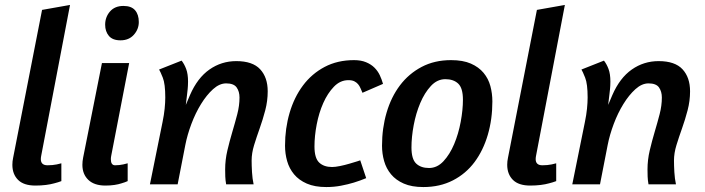

<svg xmlns="http://www.w3.org/2000/svg" viewBox="-20 -745 2849 776"><path d="M228 -13Q215 -8 199 -4Q185 0 165.5 2.5Q146 5 123 5Q76 5 53 -18Q30 -41 30 -79Q30 -93 33 -107L150 -705L263 -725L147 -118Q146 -113 145.5 -109.5Q145 -106 145 -102Q145 -77 172 -77Q193 -77 209.5 -80.5Q226 -84 228 -85Z M541 -656Q541 -627 521 -604.5Q501 -582 467 -582Q435 -582 420 -600Q405 -618 405 -645Q405 -676 424.5 -698.5Q444 -721 479 -721Q511 -721 526 -703.5Q541 -686 541 -656ZM313 -79Q313 -93 316 -108L392 -490H502L430 -118Q429 -113 428.5 -109.5Q428 -106 428 -102Q428 -77 445 -77Q462 -77 478 -80.5Q494 -84 496 -85V-13Q485 -8 471 -4Q459 0 442.5 2.5Q426 5 406 5Q361 5 337 -18Q313 -41 313 -79Z M997 -96Q997 -76 998.5 -49.5Q1000 -23 1005 0H894Q891 -17 890.5 -31.5Q890 -46 890 -60Q890 -99 899 -137Q908 -175 919 -212Q930 -249 939 -283.5Q948 -318 948 -351Q948 -375 936.5 -391.5Q925 -408 894 -408Q867 -408 841 -384.5Q815 -361 792.5 -324.5Q770 -288 753.5 -244Q737 -200 729 -159L698 0H586L637 -252Q643 -281 645.5 -306Q648 -331 648 -351Q648 -406 638 -431Q628 -456 623 -464L714 -500Q725 -486 732.5 -466Q740 -446 740 -415Q740 -404 739.5 -398.5Q739 -393 738.5 -385Q738 -377 736 -362.5Q734 -348 731 -321L748 -361Q778 -430 826.5 -464Q875 -498 935 -498Q1001 -498 1031.5 -465Q1062 -432 1062 -376Q1062 -337 1052 -299Q1042 -261 1029.5 -226Q1017 -191 1007 -158.5Q997 -126 997 -96Z M1460 -25Q1436 -15 1410 -7Q1387 0 1358.5 5.5Q1330 11 1299 11Q1252 11 1220 -3Q1188 -17 1168.5 -40.5Q1149 -64 1140.5 -94Q1132 -124 1132 -156Q1132 -226 1150.5 -289Q1169 -352 1204.5 -399.5Q1240 -447 1292 -474.5Q1344 -502 1411 -502Q1439 -502 1459.5 -493.5Q1480 -485 1493.5 -471.5Q1507 -458 1515 -441Q1523 -424 1528 -406L1445 -370Q1441 -379 1437 -388.5Q1433 -398 1427 -405Q1421 -412 1412 -416.5Q1403 -421 1388 -421Q1355 -421 1329.5 -394.5Q1304 -368 1286.5 -328.5Q1269 -289 1260 -242Q1251 -195 1251 -153Q1251 -106 1270 -88Q1289 -70 1322 -70Q1335 -70 1354.5 -74Q1374 -78 1392.5 -83.5Q1411 -89 1424 -93L1436 -97Z M1970 -335Q1970 -263 1951.5 -200Q1933 -137 1898 -90Q1863 -43 1810.5 -16Q1758 11 1691 11Q1644 11 1612 -3Q1580 -17 1560.5 -40.5Q1541 -64 1532.5 -94Q1524 -124 1524 -156Q1524 -227 1542.5 -290Q1561 -353 1596.5 -400Q1632 -447 1684 -474.5Q1736 -502 1803 -502Q1851 -502 1883 -488Q1915 -474 1934.5 -450.5Q1954 -427 1962 -397Q1970 -367 1970 -335ZM1643 -149Q1643 -102 1662 -84Q1681 -66 1714 -66Q1747 -66 1772.5 -93.5Q1798 -121 1815.5 -162.5Q1833 -204 1842 -252.5Q1851 -301 1851 -342Q1851 -389 1832 -407Q1813 -425 1780 -425Q1747 -425 1721.5 -397.5Q1696 -370 1678.5 -328.5Q1661 -287 1652 -239Q1643 -191 1643 -149Z M2228 -13Q2215 -8 2199 -4Q2185 0 2165.5 2.5Q2146 5 2123 5Q2076 5 2053 -18Q2030 -41 2030 -79Q2030 -93 2033 -107L2150 -705L2263 -725L2147 -118Q2146 -113 2145.5 -109.5Q2145 -106 2145 -102Q2145 -77 2172 -77Q2193 -77 2209.5 -80.5Q2226 -84 2228 -85Z M2704 -96Q2704 -76 2705.5 -49.5Q2707 -23 2712 0H2601Q2598 -17 2597.5 -31.5Q2597 -46 2597 -60Q2597 -99 2606 -137Q2615 -175 2626 -212Q2637 -249 2646 -283.5Q2655 -318 2655 -351Q2655 -375 2643.5 -391.5Q2632 -408 2601 -408Q2574 -408 2548 -384.5Q2522 -361 2499.5 -324.5Q2477 -288 2460.5 -244Q2444 -200 2436 -159L2405 0H2293L2344 -252Q2350 -281 2352.5 -306Q2355 -331 2355 -351Q2355 -406 2345 -431Q2335 -456 2330 -464L2421 -500Q2432 -486 2439.5 -466Q2447 -446 2447 -415Q2447 -404 2446.5 -398.5Q2446 -393 2445.5 -385Q2445 -377 2443 -362.5Q2441 -348 2438 -321L2455 -361Q2485 -430 2533.5 -464Q2582 -498 2642 -498Q2708 -498 2738.5 -465Q2769 -432 2769 -376Q2769 -337 2759 -299Q2749 -261 2736.5 -226Q2724 -191 2714 -158.5Q2704 -126 2704 -96Z"/></svg>

Font: Amaranth
Style: Italic
Weight: 400
Designer: Gesine Todt
Foundry: Gesine Todt
Version: Version 1.001